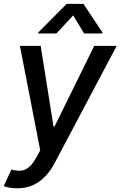

<svg xmlns="http://www.w3.org/2000/svg" viewBox="-31 -787 635 1011"><path d="M29.1 105.8Q51.1 112.2 69.2 112.2Q86.6 112.2 100.1 106.4Q113.6 100.5 124.5 90.7Q135.3 81 144.2 68Q153.1 55 160.9 40.8L180.8 5L73.9 -545.5H183.2L250.7 -121.1H256.4L465.2 -545.5H583.5L256.4 72.1Q186.1 204.5 59.7 204.5Q35.9 204.5 16.9 200.8Q-2.1 197.1 -11.4 192.8ZM169.7 -610.8 170.5 -616.1 320 -766.7H408.4L508.5 -616.1L507.8 -610.8H411.9L354.4 -706L266 -610.8Z"/></svg>

Font: Inter P Medium
Style: Italic
Weight: 500
Italic angle: 9.39999°
Designer: Rasmus Andersson
Foundry: rsms
Version: Version 3.018;git-588b23468